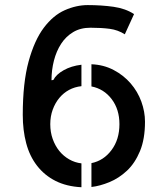

<svg xmlns="http://www.w3.org/2000/svg" viewBox="-20 -745 671 770"><path d="M342.8 -633.8Q302.7 -633.8 273.4 -616.2Q244.1 -598.6 225.1 -569.3Q206.1 -540 196.3 -502Q186.5 -463.9 186.5 -422.9Q187.5 -423.8 190.4 -423.8Q193.4 -423.8 194.3 -424.8Q205.1 -446.3 235.4 -463.4Q265.6 -480.5 306.6 -485.4V-399.4Q279.3 -396.5 256.8 -384.3Q234.4 -372.1 217.8 -352.1Q201.2 -332 191.4 -305.2Q181.6 -278.3 181.6 -247.1Q181.6 -214.8 191.4 -187.5Q201.2 -160.2 217.8 -139.6Q234.4 -119.1 257.3 -106Q280.3 -92.8 306.6 -89.8V5.9Q247.1 2.9 202.6 -19.5Q158.2 -42 128.4 -80.6Q98.6 -119.1 85 -170.9Q71.3 -222.7 71.3 -284.2Q71.3 -413.1 94.7 -498.5Q118.2 -584 155.8 -633.8Q193.4 -683.6 239.7 -704.1Q286.1 -724.6 332 -724.6Q386.7 -724.6 435.1 -717.8Q483.4 -710.9 517.6 -688.5L480.5 -607.4Q453.1 -625 419.9 -629.4Q386.7 -633.8 342.8 -633.8ZM346.7 -487.3Q395.5 -485.4 435.5 -464.4Q475.6 -443.4 503.9 -410.6Q532.2 -377.9 546.9 -337.4Q561.5 -296.9 561.5 -256.8Q561.5 -187.5 541.5 -139.2Q521.5 -90.8 489.3 -60.5Q457 -30.3 418.9 -14.6Q380.9 1 346.7 4.9V-90.8Q395.5 -100.6 427.2 -143.1Q459 -185.5 459 -247.1Q459 -306.6 427.7 -347.7Q396.5 -388.7 346.7 -398.4Z"/></svg>

Font: Allerta Stencil
Style: Regular
Weight: 400
Designer: Matt McInerney
Foundry: Matt McInerney
Version: Version 1.02